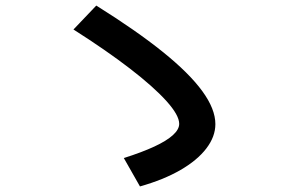

<svg xmlns="http://www.w3.org/2000/svg" viewBox="-20 -709 1040 690"><path d="M425 -141Q491 -162 535 -182.5Q579 -203 601.5 -223.5Q624 -244 624 -264Q624 -295 578 -346Q532 -397 447 -462.5Q362 -528 244 -603L326 -689Q470 -599 565 -522.5Q660 -446 707 -381.5Q754 -317 754 -263Q754 -218 721.5 -175.5Q689 -133 628.5 -98Q568 -63 483 -39Z"/></svg>

Font: M PLUS 1 SemiBold
Style: Regular
Weight: 600
Designer: Coji Morishita
Foundry: UNDERFOREST DESIGN
Version: Version 1.001